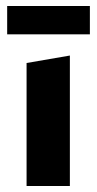

<svg xmlns="http://www.w3.org/2000/svg" viewBox="-20 -623 324 643"><path d="M69 -412 214 -437V0H69ZM4 -603H281V-508H4Z"/></svg>

Font: Ysabeau Ultrabold
Style: Regular
Weight: 800
Designer: Christian Thalmann (Catharsis Fonts)
Version: Version 0.003